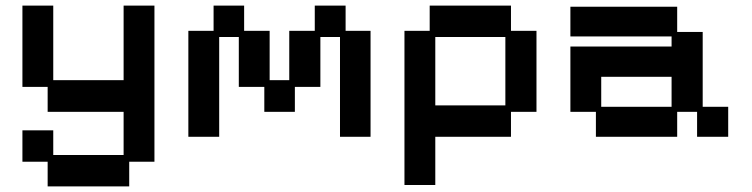

<svg xmlns="http://www.w3.org/2000/svg" viewBox="-20 -476 2684 685"><path d="M150 189V101H60V-11H170V77H421V-77H150V-166H60V-456H170V-190H421V-456H531V101H441V189Z M652 12V-366H742V-456H851V-366H942V-190H1012V-366H1103V-456H1213V-366H1302V12H1193V-344H1123V-166H1032V-77H923V-166H832V-344H762V12Z M1423 184V-366H1513V-456H1803V-366H1894V-77H1803V12H1533V184ZM1533 -100H1783V-344H1533Z M2106 12V-77H2015V-310H2376V-346H2015V-452H2396V-362H2487V-95H2578V12H2467V-77H2396V12ZM2125 -95H2376V-202H2125Z"/></svg>

Font: Pixelify Sans Medium
Style: Regular
Weight: 500
Designer: Stefie Justprince
Foundry: Typecalism Foundryline
Version: Version 1.000;February 13, 2025;FontCreator 15.0.0.3015 64-b